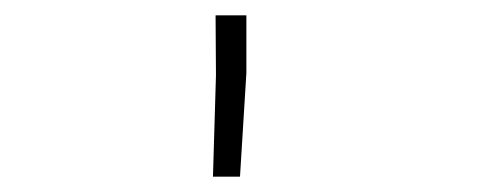

<svg xmlns="http://www.w3.org/2000/svg" viewBox="-20 -770 640 250"><path d="M300.8 -674.8V-750H260.7L261.2 -671.9L257.3 -540H292.5Z"/></svg>

Font: Roboto Mono ExtraLight
Style: Regular
Weight: 250
Monospace: yes
Designer: Google
Version: Version 3.000